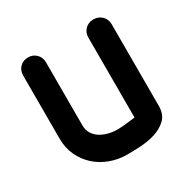

<svg xmlns="http://www.w3.org/2000/svg" viewBox="-135 -689 810 822"><g transform="rotate(-30 270.5 -278.0)"><path d="M372 -509Q372 -532 388 -548.5Q404 -565 429 -565Q454 -565 470.5 -548.5Q487 -532 487 -509V-105Q487 -62 462.5 -39Q438 -16 403.5 -5.5Q369 5 331.5 7Q294 9 267 9Q223 9 183.5 -5.5Q144 -20 114 -47Q84 -74 66.5 -111.5Q49 -149 49 -195V-506Q49 -532 65 -548Q81 -564 106 -564Q129 -564 145.5 -548Q162 -532 162 -506V-195Q162 -172 172.5 -155Q183 -138 200.5 -127Q218 -116 239.5 -110.5Q261 -105 283 -105Q305 -105 330 -108L372 -113Z"/></g></svg>

Font: VDS
Style: Bold
Weight: 700
Designer: artmaker
Foundry: artmaker
Version: Version 1.000 2009 initial release